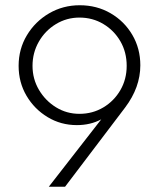

<svg xmlns="http://www.w3.org/2000/svg" viewBox="-20 -712 607 732"><path d="M166 0 366 -257Q325 -235 273 -235Q212 -235 161.5 -265.5Q111 -296 81 -347Q51 -398 51 -461Q51 -525 82.5 -577.5Q114 -630 167 -661Q220 -692 284 -692Q349 -692 401.5 -661.5Q454 -631 484.5 -579Q515 -527 515 -463Q515 -379 457 -302L228 0ZM283 -278Q333 -278 374 -302.5Q415 -327 439 -368.5Q463 -410 463 -461Q463 -513 439 -554.5Q415 -596 374 -620.5Q333 -645 283 -645Q234 -645 193 -620Q152 -595 128 -553Q104 -511 104 -461Q104 -411 128.5 -369.5Q153 -328 193.5 -303Q234 -278 283 -278Z"/></svg>

Font: Outfit ExtraLight
Style: Regular
Weight: 200
Designer: Rodrigo Fuenzalida
Foundry: fragTYPE
Version: Version 1.100; ttfautohint (v1.8.4.7-5d5b);gftools[0.9.27]